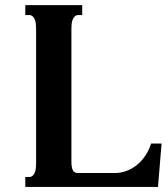

<svg xmlns="http://www.w3.org/2000/svg" viewBox="-20 -736 661 756"><path d="M303.7 -676.8H289.1Q280.3 -676.8 274.9 -671.9Q269.5 -667 266.4 -659.4Q263.2 -651.9 262.2 -642.6Q261.2 -633.3 261.2 -624.5V-97.2Q261.2 -79.6 266.1 -67.1Q271 -54.7 288.6 -54.7H432.6Q453.6 -54.7 475.1 -62Q496.6 -69.3 515.6 -83.7Q534.7 -98.1 550 -119.9Q565.4 -141.6 575.2 -170.9H616.2L602.1 0H79.6V-39.1H94.2Q103 -39.1 108.4 -43.9Q113.8 -48.8 116.9 -56.4Q120.1 -64 121.1 -73.2Q122.1 -82.5 122.1 -91.3V-624.5Q122.1 -633.3 121.1 -642.6Q120.1 -651.9 116.9 -659.4Q113.8 -667 108.4 -671.9Q103 -676.8 94.2 -676.8H79.6V-715.8H303.7Z"/></svg>

Font: Arian AMU Serif
Style: Bold
Weight: 700
Designer: Ruben Hakobyan (Tarumian)
Foundry: Ruben Hakobyan (Tarumian)
Version: Version 1.002